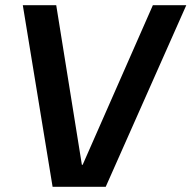

<svg xmlns="http://www.w3.org/2000/svg" viewBox="-20 -720 739 741"><path d="M68 -700H197L296 -84H299L570 -700H699L388 1H183Z"/></svg>

Font: Pathway Extreme 8pt Thin 12pt SemiBold
Style: Italic
Weight: 600
Italic angle: -8°
Version: Version 1.001;gftools[0.9.26]